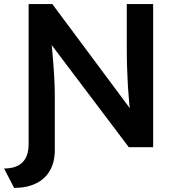

<svg xmlns="http://www.w3.org/2000/svg" viewBox="-59 -720 863 939"><path d="M-39 104Q21 104 51 74Q81 44 81 -15V-700H197L604 -153L581 -149Q576 -184 572.5 -221Q569 -258 566.5 -300Q564 -342 562.5 -389Q561 -436 561 -490V-700H690V0H571L164 -539L189 -546Q193 -510 196 -477Q199 -444 201.5 -413.5Q204 -383 205.5 -356Q207 -329 208 -305Q209 -281 209 -261V14Q209 73 185 114.5Q161 156 116 177.5Q71 199 10 199Z"/></svg>

Font: Our Lexend Medium
Style: Regular
Weight: 500
Designer: Bonnie Shaver-Troup, Thomas Jockin
Foundry: Lexend
Version: Version 1.007